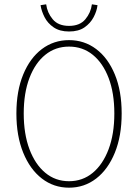

<svg xmlns="http://www.w3.org/2000/svg" viewBox="-20 -858 640 890"><path d="M300 12Q229 12 174 -30.5Q119 -73 87.5 -150.5Q56 -228 56 -332Q56 -436 87.5 -512.5Q119 -589 174 -630.5Q229 -672 300 -672Q371 -672 426 -630.5Q481 -589 512.5 -512.5Q544 -436 544 -332Q544 -228 512.5 -150.5Q481 -73 426 -30.5Q371 12 300 12ZM300 -18Q363 -18 410 -57Q457 -96 483.5 -166.5Q510 -237 510 -332Q510 -427 483.5 -496.5Q457 -566 410 -604Q363 -642 300 -642Q237 -642 190 -604Q143 -566 116.5 -496.5Q90 -427 90 -332Q90 -237 116.5 -166.5Q143 -96 190 -57Q237 -18 300 -18ZM300 -712Q257 -712 229 -731Q201 -750 186.5 -778.5Q172 -807 168 -834L194 -838Q199 -799 224.5 -768.5Q250 -738 300 -738Q350 -738 375.5 -768.5Q401 -799 406 -838L432 -834Q429 -807 414 -778.5Q399 -750 371.5 -731Q344 -712 300 -712Z"/></svg>

Font: Source Code Pro ExtraLight
Style: Regular
Weight: 200
Monospace: yes
Designer: Paul D. Hunt, Teo Tuominen
Foundry: Adobe
Version: Version 1.026;hotconv 1.1.0;makeotfexe 2.6.0